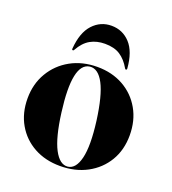

<svg xmlns="http://www.w3.org/2000/svg" viewBox="-122 -737 754 840"><g transform="rotate(20 255.0 -317.0)"><path d="M258.5 -453.5Q327 -453.5 380 -423.8Q433 -394 463 -341.2Q493 -288.5 493 -220Q493 -152 462 -100.2Q431 -48.5 376.5 -19.2Q322 10 251.5 10Q183 10 130.2 -19Q77.5 -48 47.5 -100Q17.5 -152 17.5 -220Q17.5 -287.5 48.8 -340.2Q80 -393 134.2 -423.2Q188.5 -453.5 258.5 -453.5ZM285 1Q321.5 -3.5 335.2 -60.8Q349 -118 334.5 -230.5Q319.5 -343 292.2 -395.2Q265 -447.5 226.5 -443.5Q149 -433.5 178 -212.5Q192.5 -100.5 220.2 -47.8Q248 5 285 1ZM255 -560Q216.5 -560 187.2 -543.5Q158 -527 137 -489Q135 -485 132 -485Q126.5 -485 127.5 -492Q133.5 -568 168.8 -606Q204 -644 255 -644Q307 -644 342 -606Q377 -568 383 -492Q383.5 -485 378.5 -485Q375.5 -485 373.5 -489Q353.5 -524 326 -542Q298.5 -560 255 -560Z"/></g></svg>

Font: Fraunces 144pt S000
Style: Bold
Weight: 700
Version: Version 1.000; ttfautohint (v1.8.3)